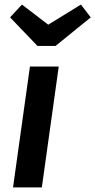

<svg xmlns="http://www.w3.org/2000/svg" viewBox="-20 -820 417 840"><path d="M163 0H37L111 -529H237ZM377 -744 223 -619H144L24 -744L76 -800L191 -712L334 -800Z"/></svg>

Font: FiraGO Medium
Style: Italic
Weight: 500
Italic angle: -8°
Designer: bBox Type GmbH
Foundry: bBox Type GmbH
Version: Version 1.001